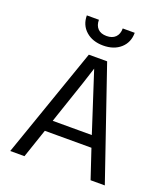

<svg xmlns="http://www.w3.org/2000/svg" viewBox="-157 -992 962 1102"><g transform="rotate(20 324.0 -441.0)"><path d="M205.1 -246.1 217.8 -284.2Q314 -565.9 326.2 -608.9L431.2 -285.2L443.8 -246.1ZM525.9 0H612.8L381.8 -673.8H270L35.2 0H122.1L182.1 -176.8H466.8ZM474.6 -881.8H401.4Q401.4 -847.2 382.1 -828.1Q362.8 -809.1 328.6 -809.1Q293 -809.1 274.4 -828.4Q255.9 -847.7 255.9 -881.8H182.1Q182.1 -823.2 222.7 -787.1Q263.2 -751 328.6 -751Q394 -751 434.3 -786.9Q474.6 -822.8 474.6 -881.8Z"/></g></svg>

Font: FAU Chimera
Style: Regular
Weight: 400
Version: Version 1.002;hotconv 1.0.117;makeotfexe 2.5.65602